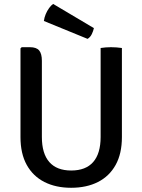

<svg xmlns="http://www.w3.org/2000/svg" viewBox="-20 -922 709 956"><path d="M587 -239.5Q587 -157 555.8 -100.8Q524.5 -44.5 467.8 -15.8Q411 13 334 13Q258 13 201.2 -15.8Q144.5 -44.5 113.2 -100.8Q82 -157 82 -239.5V-681L88 -687H129Q161.5 -687 175 -670.8Q188.5 -654.5 188.5 -619.5V-240Q188.5 -157.5 225.5 -115.2Q262.5 -73 334.5 -73Q407 -73 444 -115.2Q481 -157.5 481 -240V-683Q492.5 -685 506.5 -686Q520.5 -687 532.5 -687Q544.5 -687 559.8 -686Q575 -685 587 -683ZM244.5 -902.5Q234.5 -895.5 224.5 -881.8Q214.5 -868 207.5 -851.2Q200.5 -834.5 198.5 -817.5L416 -728.5Q429.5 -736.5 437 -752Q444.5 -767.5 447.5 -782Z"/></svg>

Font: Signika Light
Style: Regular
Weight: 400
Version: Version 2.003;gftools[0.9.32]